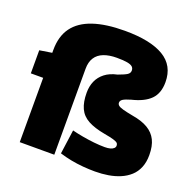

<svg xmlns="http://www.w3.org/2000/svg" viewBox="-133 -882 1022 1024"><g transform="rotate(20 378.0 -370.0)"><path d="M81 0V-365H11V-496L81 -507V-523Q81 -601 117.5 -651Q154 -701 226.5 -725.5Q299 -750 406 -750Q551 -750 626.5 -705Q702 -660 702 -566Q702 -503 667.5 -468Q633 -433 562 -416Q531 -407 518.5 -399Q506 -391 506 -379Q506 -370 513.5 -363.5Q521 -357 540.5 -351.5Q560 -346 597 -339Q652 -330 686.5 -309.5Q721 -289 737.5 -255.5Q754 -222 754 -171Q754 -131 741.5 -100.5Q729 -70 706 -49Q683 -28 652.5 -15Q622 -2 586 4Q550 10 511 10Q478 10 442.5 7Q407 4 373.5 -2.5Q340 -9 308 -19L327 -156Q354 -149 387.5 -143Q421 -137 454 -133.5Q487 -130 515 -130Q534 -130 546.5 -133.5Q559 -137 566 -143.5Q573 -150 573 -159Q573 -168 567.5 -173.5Q562 -179 544.5 -184.5Q527 -190 492 -196Q431 -207 394.5 -227Q358 -247 342 -282Q326 -317 326 -370Q326 -407 339 -436.5Q352 -466 379 -487Q406 -508 448 -517Q484 -530 498 -539Q512 -548 512 -563Q512 -576 503.5 -584Q495 -592 474 -596Q453 -600 414 -600Q371 -600 340 -588Q309 -576 293 -551Q277 -526 277 -488V0Z"/></g></svg>

Font: Georama ExtraBold
Style: Regular
Weight: 800
Designer: Jean-Baptiste Levee
Foundry: Production Type
Version: Version 1.001